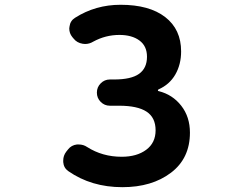

<svg xmlns="http://www.w3.org/2000/svg" viewBox="-20 -774 1040 808"><path d="M495.1 13.7Q364.3 13.7 267.6 -53.7Q248 -67.4 246.1 -91.8Q246.1 -94.7 246.1 -98.6Q246.1 -119.1 258.8 -135.7L266.6 -145.5Q280.3 -163.1 303.7 -166Q307.6 -166 311.5 -166Q331.1 -166 346.7 -155.3Q411.1 -114.3 492.2 -114.3Q555.7 -114.3 595.2 -143.6Q634.8 -172.9 634.8 -225.6Q634.8 -279.3 596.7 -304.2Q558.6 -329.1 481.4 -329.1H442.4Q419.9 -329.1 403.8 -345.2Q387.7 -361.3 387.7 -384.3Q387.7 -407.2 403.8 -423.3Q419.9 -439.5 442.4 -439.5H460Q532.2 -439.5 565.4 -463.4Q598.6 -487.3 598.6 -535.2Q598.6 -580.1 566.9 -603.5Q535.2 -627 482.4 -627Q423.8 -627 372.1 -598.6Q356.4 -588.9 337.9 -588.9Q333 -588.9 328.1 -589.8Q303.7 -593.8 290 -611.3L284.2 -618.2Q271.5 -633.8 271.5 -654.3Q271.5 -658.2 272.5 -662.1Q275.4 -686.5 295.9 -699.2Q381.8 -753.9 487.3 -753.9Q608.4 -753.9 675.3 -702.1Q742.2 -650.4 742.2 -557.6Q742.2 -502.9 717.8 -460.4Q693.4 -418 646.5 -397.5Q644.5 -395.5 644.5 -393.1Q644.5 -390.6 647.5 -390.6Q706.1 -376 742.7 -329.1Q779.3 -282.2 779.3 -215.8Q779.3 -107.4 699.2 -46.9Q619.1 13.7 495.1 13.7Z"/></svg>

Font: Gen Jyuu Gothic Monospace Bold
Style: Bold
Weight: 700
Designer: [Source Han Sans]
Ryoko NISHIZUKA  (kana & ideographs); Paul D. Hunt (Latin, Greek & Cyrillic); Wenlong ZHANG  (bopomofo
Version: Version 1.002.20150607